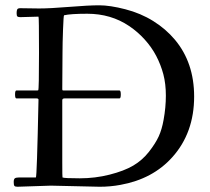

<svg xmlns="http://www.w3.org/2000/svg" viewBox="-20 -701 798 728"><path d="M173.1 2.9 45.9 7.1Q36.9 7.1 34.4 3.5Q32 0 32 -10.9Q32 -21.7 36.4 -24.9Q40.8 -28.1 52 -28.1H116Q119.9 -28.1 126 -323Q126 -327.9 117.9 -327.9H42Q37.1 -327.9 37.1 -342.9Q37.1 -357.9 42 -357.9H118.9Q124 -357.9 125 -358.9Q127.9 -362.3 127.9 -500.1Q127.9 -637.9 126 -637.9L56.9 -636Q49.1 -636 46 -638.5Q43 -641.1 43 -651.1Q43 -661.1 45.4 -665.5Q47.9 -669.9 56.9 -669.9L127.9 -668.9Q169.2 -668.9 242.7 -674.9Q316.2 -680.9 356.6 -680.9Q397 -680.9 455.2 -665.9Q513.4 -650.9 561 -621.2Q608.6 -591.6 643.3 -550.3Q716.1 -463.4 716.1 -335Q716.1 -197.5 633.8 -105.5Q559.6 -22.2 436.5 0Q398.2 7.1 357.9 7.1ZM225.1 -327.9Q216.1 -327.9 216.1 -321V-85.9Q216.1 -29.1 217 -28.1Q224.6 -24.9 282.7 -24.9Q340.8 -24.9 395.6 -38.8Q450.4 -52.7 485 -73Q519.5 -93.3 544.6 -125.2Q569.6 -157.2 581.7 -183.6Q593.8 -210 600.3 -246.6Q608.9 -293.7 608.9 -338.4Q608.9 -383.1 599.4 -419.2Q589.8 -455.3 572.4 -488.8Q554.9 -522.2 528.4 -551.4Q502 -580.6 469.7 -602.3Q400.6 -648.9 311 -648.9Q248 -648.9 222.9 -643.1Q220.9 -642.3 219 -589Q217 -535.6 217 -500L216.1 -365Q216.1 -359.6 217 -358.8Q218 -357.9 224.1 -357.9H433.1Q438 -357.9 438 -342.9Q438 -327.9 433.1 -327.9Z"/></svg>

Font: Fanwood Text
Style: Regular
Weight: 400
Version: Version 1.1001